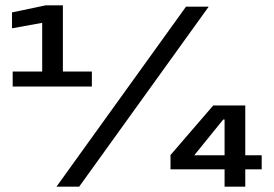

<svg xmlns="http://www.w3.org/2000/svg" viewBox="-20 -699 1025 719"><path d="M27.5 -375H324V-431H215.5V-679H151L25 -652.5V-593L138 -613.5V-431H27.5ZM191.5 0H276.5L761.5 -674H676.5ZM821 0H898.5V-65H960V-117.5H898.5V-304H778.5L618.5 -118.5V-65H821ZM707.5 -117.5 816 -251.5H821V-117.5Z"/></svg>

Font: Anybody Thin
Style: Bold
Weight: 700
Version: Version 1.113;gftools[0.9.25]